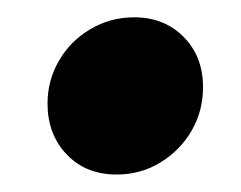

<svg xmlns="http://www.w3.org/2000/svg" viewBox="-20 -419 280 223"><path d="M115.4 -216.3Q79.6 -216.3 57.4 -239.7Q35.2 -263 35.2 -298.8Q35.2 -325.7 48.5 -348.5Q61.7 -371.4 84.9 -385.1Q108.1 -398.9 135.9 -398.9Q170.8 -398.9 193.3 -376.1Q215.8 -353.4 215.8 -317.7Q215.8 -290.1 202.6 -267.3Q189.3 -244.4 166.5 -230.4Q143.6 -216.3 115.4 -216.3Z"/></svg>

Font: Fira Sans Variable
Style: Italic
Weight: 397
Italic angle: -8°
Designer: Carrois Corporate & Edenspiekermann AG
Foundry: Carrois Corporate GbR & Edenspiekermann AG
Version: Version 4.202